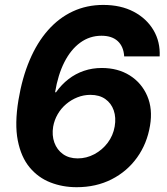

<svg xmlns="http://www.w3.org/2000/svg" viewBox="-20 -758 684 788"><path d="M294.4 10.3Q236.8 10.3 186.8 -9.3Q136.7 -28.8 101.6 -71Q66.4 -113.3 53 -181.4Q39.6 -249.5 55.7 -347.2Q70.8 -438.5 101.6 -511Q132.3 -583.5 177 -634Q221.7 -684.6 278.8 -711.2Q335.9 -737.8 403.8 -737.8Q475.6 -737.8 528.6 -710Q581.5 -682.1 609.9 -634.3Q638.2 -586.4 635.3 -526.4H489.7Q487.3 -566.9 463.4 -589.1Q439.5 -611.3 396.5 -611.3Q348.1 -611.3 309.3 -583Q270.5 -554.7 244.1 -502.7Q217.8 -450.7 206.1 -379.4H210Q232.4 -411.1 261.2 -433.3Q290 -455.6 324.5 -467.3Q358.9 -479 397.5 -479Q463.9 -479 512.5 -448.5Q561 -418 584.2 -364.5Q607.4 -311 595.7 -242.2Q583.5 -168.5 542.5 -111.3Q501.5 -54.2 438 -22Q374.5 10.3 294.4 10.3ZM298.8 -107.9Q335 -107.9 367.4 -125.2Q399.9 -142.6 422.1 -172.1Q444.3 -201.7 450.7 -238.8Q457 -275.4 446.8 -304.9Q436.5 -334.5 412.1 -351.6Q387.7 -368.7 351.1 -368.7Q323.2 -368.7 297.9 -358.6Q272.5 -348.6 251.5 -330.8Q230.5 -313 216.8 -289.3Q203.1 -265.6 198.2 -238.3Q192.4 -202.6 203.1 -172.9Q213.9 -143.1 238.5 -125.5Q263.2 -107.9 298.8 -107.9Z"/></svg>

Font: Inter 17pt
Style: Bold Italic
Weight: 700
Italic angle: -9.3988°
Version: Version 4.001;git-66647c0bb